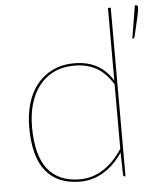

<svg xmlns="http://www.w3.org/2000/svg" viewBox="-52 -766 673 817"><g transform="rotate(-5 284.0 -357.5)"><path d="M61.5 0ZM448.5 0Q441.5 0 441.5 -8L439.5 -102.5Q406.5 -52.5 359.8 -23.2Q313 6 257.5 6Q162 6 111.8 -55.2Q61.5 -116.5 61.5 -244Q61.5 -297 75 -343.5Q88.5 -390 115.5 -424.2Q142.5 -458.5 182.8 -478.2Q223 -498 276.5 -498Q330.5 -498 371 -476.5Q411.5 -455 439.5 -410V-720H451.5V0ZM257.5 -4Q312 -4 358.8 -34.5Q405.5 -65 439.5 -118.5V-394Q407 -445.5 367.5 -466.8Q328 -488 276.5 -488Q225 -488 187 -469.2Q149 -450.5 123.8 -417.5Q98.5 -384.5 86 -340Q73.5 -295.5 73.5 -244Q73.5 -122 120.2 -63Q167 -4 257.5 -4ZM559.5 -721Q567.5 -721 567.5 -710Q567.5 -704.5 565.8 -695Q564 -685.5 560.8 -670.8Q557.5 -656 552.8 -635.8Q548 -615.5 541.5 -588Q540.5 -585 539.5 -583Q538.5 -581 534.5 -581H531.5L554.5 -721Z"/></g></svg>

Font: Lato Hairline
Style: Regular
Weight: 100
Designer: Lukasz Dziedzic
Foundry: tyPoland Lukasz Dziedzic
Version: Version 2.007; 2014-02-27